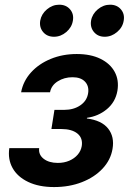

<svg xmlns="http://www.w3.org/2000/svg" viewBox="-20 -776 548 804"><path d="M206.5 7.3Q142.6 7.3 97.9 -14.2Q53.2 -35.6 32.7 -72.3Q12.2 -108.9 19 -155.8H144Q140.6 -128.4 162.8 -111.1Q185.1 -93.8 222.2 -93.8Q248.5 -93.8 270 -103Q291.5 -112.3 305.2 -128.2Q318.8 -144 322.3 -164.1Q327.6 -197.8 304.2 -216.8Q280.8 -235.8 235.8 -235.8H195.3L208 -315.9H248.5Q288.6 -315.9 316.4 -335Q344.2 -354 349.1 -386.2Q353.5 -415.5 335.9 -434.1Q318.4 -452.6 283.7 -452.6Q249 -452.6 221.9 -435.5Q194.8 -418.5 189.5 -389.6H68.4Q77.1 -436.5 109.9 -472.7Q142.6 -508.8 192.4 -529.3Q242.2 -549.8 301.3 -549.8Q359.9 -549.8 400.6 -529.8Q441.4 -509.8 460.2 -475.1Q479 -440.4 471.7 -396Q463.4 -348.6 427.5 -318.8Q391.6 -289.1 344.2 -282.7L343.8 -279.8Q405.8 -272 432.9 -237.5Q460 -203.1 451.2 -152.3Q443.4 -106 409.4 -69.8Q375.5 -33.7 323 -13.2Q270.5 7.3 206.5 7.3ZM418.5 -622.1Q390.1 -622.1 373.5 -641.8Q356.9 -661.6 361.3 -689.5Q366.2 -717.3 389.4 -736.8Q412.6 -756.3 440.9 -756.3Q469.7 -756.3 486.3 -736.8Q502.9 -717.3 498 -689.5Q493.7 -661.6 470.2 -641.8Q446.8 -622.1 418.5 -622.1ZM206.1 -622.1Q177.2 -622.1 160.6 -641.8Q144 -661.6 148.4 -689.5Q153.3 -717.3 176.5 -736.8Q199.7 -756.3 228 -756.3Q256.8 -756.3 273.4 -736.8Q290 -717.3 285.2 -689.5Q280.8 -661.6 257.6 -641.8Q234.4 -622.1 206.1 -622.1Z"/></svg>

Font: Inter 16pt SemiBold
Style: Italic
Weight: 600
Italic angle: -9.3988°
Version: Version 4.001;git-66647c0bb